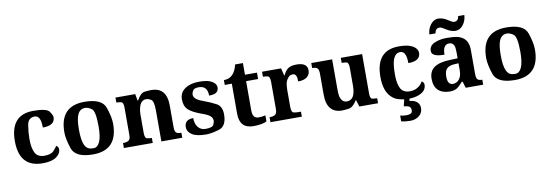

<svg xmlns="http://www.w3.org/2000/svg" viewBox="-68 -1268 5763 2012"><g transform="rotate(-10 2814.0 -262.0)"><path d="M294.9 9.8Q46.9 9.8 46.9 -269.5Q46.9 -548.8 292 -548.8Q434.6 -548.8 462.4 -507.3Q490.2 -465.8 490.2 -446.8Q490.2 -358.9 360.8 -358.9Q360.8 -487.8 295.9 -487.8Q225.6 -487.8 213.4 -409.4Q201.2 -331.1 201.2 -267.1Q201.2 -165.5 229 -115.2Q256.8 -64.9 326.7 -64.9Q396.5 -64.9 426.3 -96.9Q456.1 -128.9 464.8 -146Q488.8 -131.8 488.8 -106.4Q488.8 -57.1 439 -23.7Q389.2 9.8 294.9 9.8Z M938 -270Q938 -433.6 899.9 -459.2Q861.8 -484.9 833 -484.9Q804.2 -484.9 784.2 -471.4Q764.2 -458 752 -431.2Q739.7 -404.3 734.4 -364.3Q729 -324.2 729 -270.5Q729 -216.8 734.6 -176.3Q740.2 -135.7 752.7 -108.4Q765.1 -81.1 785.2 -67.1Q805.2 -53.2 847.4 -53.2Q889.6 -53.2 913.8 -106.2Q938 -159.2 938 -270ZM573.7 -270Q573.7 -548.8 835 -548.8Q1022 -548.8 1057.4 -444.6Q1092.8 -340.3 1092.8 -270Q1092.8 9.8 832 9.8Q644.5 9.8 609.1 -95Q573.7 -199.7 573.7 -270Z M1545.4 -548.8Q1710.4 -548.8 1710.4 -356V-124Q1710.4 -80.1 1725.6 -66.7Q1740.7 -53.2 1777.8 -53.2H1780.8V0H1558.6V-329.1Q1558.6 -429.7 1529.5 -446.8Q1500.5 -463.9 1477.1 -463.9Q1432.6 -463.9 1412.1 -420.7Q1391.6 -377.4 1391.6 -309.1V-118.2Q1391.6 -62.5 1419.4 -57.9Q1447.3 -53.2 1463.9 -53.2H1466.8V0H1159.7V-53.2H1161.6Q1200.7 -53.2 1220.2 -66.9Q1239.7 -80.6 1239.7 -122.1V-418Q1239.7 -473.6 1211.9 -478.3Q1184.1 -482.9 1167.5 -482.9H1164.6V-536.1H1374.5L1387.7 -464.8H1392.6Q1432.1 -538.6 1477.1 -543.7Q1522 -548.8 1545.4 -548.8Z M2036.1 9.8Q1933.6 9.8 1885 -21.7Q1836.4 -53.2 1836.4 -101.6Q1836.4 -183.1 1929.7 -183.1Q1929.7 -121.1 1959.2 -85Q1988.8 -48.8 2037.6 -48.8Q2110.8 -48.8 2123.8 -76.2Q2136.7 -103.5 2136.7 -118.7Q2136.7 -149.9 2110.6 -171.1Q2084.5 -192.4 2028.8 -211.4Q1928.2 -246.6 1887.5 -285.4Q1846.7 -324.2 1846.7 -395.5Q1846.7 -467.3 1904.3 -507.6Q1961.9 -547.9 2055.7 -547.9Q2149.4 -547.9 2193.1 -520.5Q2236.8 -493.2 2236.8 -457Q2236.8 -421.4 2213.1 -403.8Q2189.5 -386.2 2134.8 -386.2Q2134.8 -436 2112.5 -463.6Q2090.3 -491.2 2041.5 -491.2Q1992.7 -491.2 1979.2 -467.8Q1965.8 -444.3 1965.8 -428.7Q1965.8 -396.5 1993.9 -375.7Q2022 -355 2078.6 -335.4Q2135.7 -315.4 2195.3 -283.9Q2254.9 -252.4 2254.9 -166Q2254.9 -39.1 2171.9 -14.6Q2088.9 9.8 2036.1 9.8Z M2315.4 -519Q2427.7 -519 2459.5 -660.2H2542.5V-536.1H2670.4V-467.8H2542.5V-158.2Q2542.5 -112.8 2558.1 -91.8Q2573.7 -70.8 2607.9 -70.8Q2642.1 -70.8 2679.2 -80.1V-15.1Q2629.4 9.8 2537.6 9.8Q2390.6 9.8 2390.6 -147.9V-467.8H2315.4Z M3092.3 -547.9Q3207 -547.9 3207 -466.8Q3207 -420.9 3173.8 -395.5Q3140.6 -370.1 3080.1 -370.1Q3080.1 -414.1 3069.3 -433.6Q3058.6 -453.1 3036.1 -453.1Q3013.7 -453.1 3001 -444.3Q2988.3 -435.5 2969.7 -406.2Q2951.2 -377 2951.2 -293V-120.1Q2951.2 -62.5 2978.8 -57.9Q3006.3 -53.2 3021 -53.2H3053.2V0H2719.2V-53.2H2722.2Q2760.7 -53.2 2780 -67.4Q2799.3 -81.5 2799.3 -125V-415Q2799.3 -473.6 2771.5 -478.3Q2743.7 -482.9 2727.1 -482.9H2724.1V-536.1H2926.3L2946.3 -458H2951.2Q2971.7 -505.4 3002.7 -526.6Q3033.7 -547.9 3092.3 -547.9Z M3546.4 -75.2Q3637.2 -75.2 3637.2 -227.1V-418.9Q3637.2 -475.6 3608.4 -479.2Q3579.6 -482.9 3564.9 -482.9H3562V-536.1H3789.1V-116.2Q3789.1 -60.5 3815.2 -56.9Q3841.3 -53.2 3856 -53.2H3864.3V0H3665L3643.1 -70.8H3638.2Q3598.1 -2.9 3550.8 3.4Q3503.4 9.8 3480 9.8Q3401.9 9.8 3360.1 -38.6Q3318.4 -86.9 3318.4 -188V-412.1Q3318.4 -454.1 3303 -468.5Q3287.6 -482.9 3250 -482.9H3248V-536.1H3470.2V-215.8Q3470.2 -147 3482.7 -121.1Q3495.1 -95.2 3509.8 -85.2Q3524.4 -75.2 3546.4 -75.2Z M3936 -266.1Q3936 -548.8 4181.2 -548.8Q4323.7 -548.8 4366.7 -485.4Q4379.4 -465.8 4379.4 -446.8Q4379.4 -358.9 4250 -358.9Q4250 -487.8 4185.1 -487.8Q4114.7 -487.8 4097.2 -373.5Q4090.3 -331.1 4090.3 -267.1Q4090.3 -165.5 4118.2 -115.2Q4146 -64.9 4215.8 -64.9Q4285.6 -65.4 4331.5 -114.3Q4345.2 -128.9 4354 -146Q4377.9 -131.8 4377.9 -106.4Q4377.9 -29.3 4271.5 0Q4239.7 8.8 4197.8 9.8L4191.9 34.2Q4268.1 40 4291.5 89.8Q4299.3 106.4 4298.8 129.4Q4298.8 178.2 4260.3 209.5Q4221.7 240.2 4167 240.2Q4112.3 240.2 4069.8 229V168Q4106.9 175.8 4136.7 175.8Q4199.2 175.8 4199.2 135.7Q4199.2 103 4179.7 92.3Q4160.2 81.5 4124 79.1L4141.1 7.3Q4110.4 3.9 4074.2 -7.3Q4037.6 -18.6 4004.9 -51.3Q3936 -120.1 3936 -266.1Z M4638.2 -379.9Q4502.9 -379.9 4502.9 -442.4Q4502.9 -499 4560.1 -523.9Q4617.2 -548.8 4689.5 -548.8Q4761.7 -548.8 4800.8 -540Q4839.8 -531.2 4866.2 -510.7Q4918.9 -470.7 4918.9 -378.9V-124Q4918.9 -83.5 4931.6 -68.4Q4944.3 -53.2 4979 -53.2H4982.9V0H4796.9L4775.9 -68.8H4767.1Q4730 -24.4 4701.2 -7.3Q4672.4 9.8 4628.4 9.8Q4548.3 9.8 4504.4 -31.7Q4460.9 -73.2 4460.9 -153.8Q4460.9 -234.4 4516.6 -273.4Q4572.3 -312.5 4685.1 -315.9L4767.1 -318.8V-374Q4767.1 -431.6 4758.8 -451.2Q4751 -471.2 4738.3 -479.5Q4725.6 -487.8 4705.1 -487.8Q4638.2 -487.8 4638.2 -379.9ZM4616.2 -148.9Q4616.2 -63 4672.9 -63Q4715.3 -63.5 4741.2 -97.7Q4767.1 -131.8 4767.1 -190.9V-266.1L4722.2 -263.2Q4637.7 -259.3 4621.6 -196.8Q4616.2 -176.3 4616.2 -148.9ZM4635.7 -668.9Q4591.3 -668.9 4584 -616.2H4519Q4522 -677.2 4557.1 -720.7Q4592.3 -764.2 4638.2 -764.2Q4684.6 -763.7 4734.4 -732.4Q4752.9 -720.7 4769.5 -710.9Q4786.1 -701.2 4798.8 -701.2Q4842.8 -701.2 4850.1 -753.9H4915Q4912.1 -692.4 4877.4 -648.9Q4842.8 -606 4796.4 -606Q4751 -606.4 4701.2 -637.7Q4682.6 -649.4 4666 -659.2Q4649.4 -668.9 4635.7 -668.9Z M5426.3 -270Q5426.3 -433.6 5388.2 -459.2Q5350.1 -484.9 5321.3 -484.9Q5292.5 -484.9 5272.5 -471.4Q5252.4 -458 5240.2 -431.2Q5228 -404.3 5222.7 -364.3Q5217.3 -324.2 5217.3 -270.5Q5217.3 -216.8 5222.9 -176.3Q5228.5 -135.7 5241 -108.4Q5253.4 -81.1 5273.4 -67.1Q5293.5 -53.2 5335.7 -53.2Q5377.9 -53.2 5402.1 -106.2Q5426.3 -159.2 5426.3 -270ZM5062 -270Q5062 -548.8 5323.2 -548.8Q5510.3 -548.8 5545.7 -444.6Q5581.1 -340.3 5581.1 -270Q5581.1 9.8 5320.3 9.8Q5132.8 9.8 5097.4 -95Q5062 -199.7 5062 -270Z"/></g></svg>

Font: DroidSerif-Bold
Style: Bold
Weight: 700
Foundry: Ascender Corporation
Version: Version 1.00 build 112